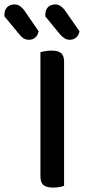

<svg xmlns="http://www.w3.org/2000/svg" viewBox="-100 -843 394 869"><path d="M190 -2Q183 1 169.5 3.5Q156 6 141 6Q110 6 96.5 -5.5Q83 -17 83 -44V-607Q91 -609 104.5 -611.5Q118 -614 133 -614Q162 -614 176 -603Q190 -592 190 -564ZM-80 -769V-774Q-80 -799 -67 -811Q-54 -823 -35 -823Q-20 -823 -9 -815Q2 -807 10 -796L75 -701Q70 -681 58.5 -672Q47 -663 31 -663Q17 -663 6.5 -669.5Q-4 -676 -12 -687ZM105 -769V-774Q105 -799 117.5 -811Q130 -823 150 -823Q164 -823 175 -815Q186 -807 194 -796L260 -701Q255 -681 243.5 -672Q232 -663 216 -663Q202 -663 191.5 -670Q181 -677 172 -687Z"/></svg>

Font: Baloo Bhaina 2 Medium
Style: Regular
Weight: 500
Designer: Yesha Goshar, Manish Minz, Shuchita Grover and Ek Type
Foundry: Ek Type
Version: Version 1.640;hotconv 1.0.111;makeotfexe 2.5.65597; ttfautoh